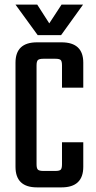

<svg xmlns="http://www.w3.org/2000/svg" viewBox="-20 -809 417 830"><path d="M340 -430H248V-526Q248 -544 242.5 -549.5Q237 -555 219 -555H168Q150 -555 144 -549.5Q138 -544 138 -526V-99Q138 -81 144 -75.5Q150 -70 168 -70H219Q237 -70 242.5 -75.5Q248 -81 248 -99V-194H340V-88Q340 1 246 1H140Q47 1 47 -88V-538Q47 -626 140 -626H246Q340 -626 340 -538ZM244 -657H143L47 -789H141L193 -708L246 -789H339Z"/></svg>

Font: Teko Regular
Style: Regular
Weight: 400
Designer: Manushi Parikh, Jonny Pinhorn
Foundry: Indian Type Foundry
Version: Version 1.105;PS 1.0;hotconv 1.0.78;makeotf.lib2.5.61930; tt